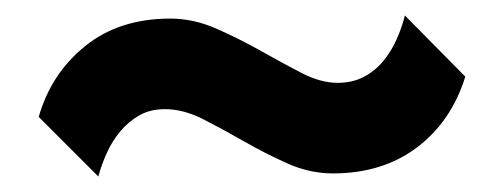

<svg xmlns="http://www.w3.org/2000/svg" viewBox="-20 -450 651 248"><path d="M581 -351Q563 -293 518.5 -259.5Q474 -226 410 -226Q380 -226 351 -239Q322 -252 295 -267.5Q268 -283 242.5 -296Q217 -309 193 -309Q174 -309 160 -301Q146 -293 135.5 -280.5Q125 -268 118 -252.5Q111 -237 107 -222L30 -299Q46 -355 90 -390.5Q134 -426 200 -426Q230 -426 259.5 -413Q289 -400 316.5 -384.5Q344 -369 369 -356Q394 -343 416 -343Q435 -343 449.5 -350.5Q464 -358 474.5 -370.5Q485 -383 492 -398.5Q499 -414 503 -430Z"/></svg>

Font: TypoPRO Sinkin Sans
Style: 600 SemiBold
Weight: 600
Designer: Keith Bates
Foundry: K-Type
Version: Sinkin Sans (version 1.0)  by Keith Bates   •   © 2014   www